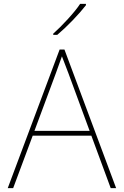

<svg xmlns="http://www.w3.org/2000/svg" viewBox="-20 -972 640 992"><path d="M452 -271H149L48 0H20L288 -716H313L580 0H552ZM443 -296 334 -592 300 -681Q291 -655 268 -592L158 -296ZM255 -798Q290 -829 331.5 -874.5Q373 -920 394 -952H424V-945Q396 -909 355 -866.5Q314 -824 276 -792H255Z"/></svg>

Font: Noto Sans Mono UI Thin
Style: Regular
Weight: 250
Monospace: yes
Designer: Monotype Design team
Foundry: Monotype Imaging Inc.
Version: Version 1.000